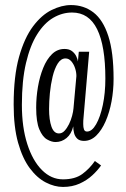

<svg xmlns="http://www.w3.org/2000/svg" viewBox="-20 -728 500 759"><path d="M229 11Q195.5 11 161 -6.8Q126.5 -24.5 97.8 -63Q69 -101.5 51.5 -163.8Q34 -226 34 -314.5Q34 -427 55.2 -502.8Q76.5 -578.5 110.5 -623.8Q144.5 -669 184.2 -688.5Q224 -708 260.5 -708Q311.5 -708 349.5 -678.8Q387.5 -649.5 408.2 -585.5Q429 -521.5 429 -416.5Q429 -371 421 -327.5Q413 -284 397.5 -248.5Q382 -213 360.5 -192Q339 -171 312 -171Q294.5 -171 285.2 -180Q276 -189 272.8 -202.2Q269.5 -215.5 269.5 -228.5Q262.5 -198.5 243.2 -182.5Q224 -166.5 199.5 -166.5Q184 -166.5 166 -176.8Q148 -187 135.5 -216.5Q123 -246 123 -302.5Q123 -343.5 130 -384.5Q137 -425.5 150.8 -459.5Q164.5 -493.5 185.5 -514Q206.5 -534.5 235 -534.5Q253.5 -534.5 264.8 -525.8Q276 -517 281.5 -505.5Q287 -494 288 -485L291.5 -523.5H332.5L310.5 -266.5Q309.5 -258 309.2 -250.8Q309 -243.5 309 -237.5Q309 -224.5 312 -216.2Q315 -208 324 -208Q343.5 -208 360 -236.8Q376.5 -265.5 386.5 -313Q396.5 -360.5 396.5 -417.5Q396.5 -546.5 364 -612.5Q331.5 -678.5 265 -678.5Q226 -678.5 190.2 -657.5Q154.5 -636.5 126.8 -592.2Q99 -548 82.8 -479Q66.5 -410 66.5 -313.5Q66.5 -225 87.8 -158.8Q109 -92.5 145.8 -55.8Q182.5 -19 229 -19Q276.5 -19 305.2 -40Q334 -61 355 -91.5L379.5 -74Q366.5 -55 345.2 -35.2Q324 -15.5 294.8 -2.2Q265.5 11 229 11ZM213 -200.5Q225.5 -200.5 235.2 -211Q245 -221.5 252.8 -237.2Q260.5 -253 265 -270Q269.5 -287 270.5 -299.5L282 -427.5Q282 -442.5 276.8 -458.5Q271.5 -474.5 261.8 -485.8Q252 -497 239 -497Q221 -497 208.2 -476.8Q195.5 -456.5 188 -425.2Q180.5 -394 177.2 -359.8Q174 -325.5 174 -297Q174 -254 183.5 -227.2Q193 -200.5 213 -200.5Z"/></svg>

Font: Imbue 24pt Light
Style: Regular
Weight: 300
Designer: Tyler Finck
Foundry: Etcetera Type Company
Version: Version 1.102